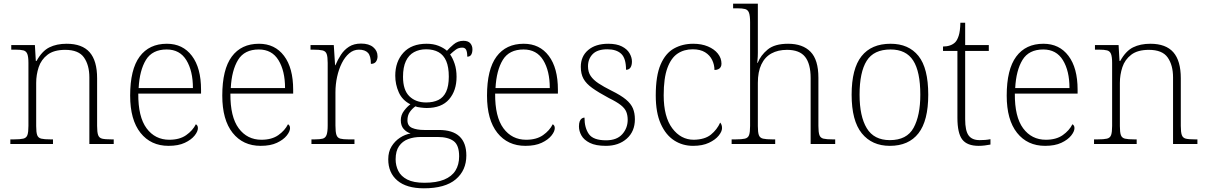

<svg xmlns="http://www.w3.org/2000/svg" viewBox="-20 -780 6533 1040"><path d="M36 0V-25H56Q89 -25 106 -29Q123 -33 128.5 -48.5Q134 -64 134 -98V-439Q134 -472 128 -487.5Q122 -503 107 -507Q92 -511 64 -511H41V-536H169L174 -450H178Q208 -504 247.5 -523.5Q287 -543 341 -543Q425 -543 465.5 -497Q506 -451 506 -356V-98Q506 -64 511.5 -48.5Q517 -33 533 -29Q549 -25 583 -25H596V0H464V-361Q464 -427 435 -468.5Q406 -510 333 -510Q272 -510 237.5 -483.5Q203 -457 189.5 -416Q176 -375 176 -331V-97Q176 -63 181.5 -48Q187 -33 203.5 -29Q220 -25 253 -25H267V0Z M893 10Q797 10 741 -60.5Q685 -131 685 -262Q685 -404 736.5 -473.5Q788 -543 884 -543Q970 -543 1019.5 -477.5Q1069 -412 1069 -294V-273H729Q728 -147 774 -85Q820 -23 897 -23Q953 -23 988.5 -48Q1024 -73 1041 -107Q1046 -104 1049 -99Q1052 -94 1052 -86Q1052 -68 1034 -45.5Q1016 -23 981 -6.5Q946 10 893 10ZM1025 -303Q1025 -396 989.5 -454Q954 -512 883 -512Q805 -512 770.5 -455.5Q736 -399 731 -303Z M1392 10Q1296 10 1240 -60.5Q1184 -131 1184 -262Q1184 -404 1235.5 -473.5Q1287 -543 1383 -543Q1469 -543 1518.5 -477.5Q1568 -412 1568 -294V-273H1228Q1227 -147 1273 -85Q1319 -23 1396 -23Q1452 -23 1487.5 -48Q1523 -73 1540 -107Q1545 -104 1548 -99Q1551 -94 1551 -86Q1551 -68 1533 -45.5Q1515 -23 1480 -6.5Q1445 10 1392 10ZM1524 -303Q1524 -396 1488.5 -454Q1453 -512 1382 -512Q1304 -512 1269.5 -455.5Q1235 -399 1230 -303Z M1667 0V-25H1685Q1713 -25 1728 -29Q1743 -33 1749 -49.5Q1755 -66 1755 -101V-439Q1755 -472 1749.5 -487.5Q1744 -503 1727 -507Q1710 -511 1677 -511H1662V-536H1788L1795 -427H1797Q1809 -456 1826.5 -483Q1844 -510 1870.5 -527Q1897 -544 1936 -544Q1978 -544 2001.5 -524.5Q2025 -505 2025 -475Q2025 -458 2016.5 -446Q2008 -434 1989 -434Q1989 -477 1973 -494Q1957 -511 1924 -511Q1895 -511 1871.5 -491Q1848 -471 1831.5 -438Q1815 -405 1806 -364Q1797 -323 1797 -280V-100Q1797 -65 1802.5 -49Q1808 -33 1823.5 -29Q1839 -25 1867 -25H1900V0Z M2276 240Q2182 240 2132.5 198Q2083 156 2083 83Q2083 42 2101 13Q2119 -16 2146.5 -34Q2174 -52 2204 -57Q2182 -64 2166.5 -81.5Q2151 -99 2151 -129Q2151 -157 2168.5 -180Q2186 -203 2203 -215Q2159 -237 2140 -280Q2121 -323 2121 -370Q2121 -446 2165 -494.5Q2209 -543 2291 -543Q2327 -543 2355 -532Q2383 -521 2401 -505Q2414 -520 2437 -539.5Q2460 -559 2490 -559Q2516 -559 2527.5 -545.5Q2539 -532 2539 -513Q2539 -495 2532.5 -484Q2526 -473 2511 -473Q2511 -498 2505 -510Q2499 -522 2484 -522Q2464 -522 2449.5 -511.5Q2435 -501 2418 -485Q2432 -466 2442.5 -435Q2453 -404 2453 -364Q2453 -289 2412.5 -242Q2372 -195 2291 -195Q2279 -195 2258.5 -197.5Q2238 -200 2230 -204Q2212 -191 2199.5 -173Q2187 -155 2187 -128Q2187 -98 2212.5 -87Q2238 -76 2278 -76H2357Q2432 -76 2469 -41Q2506 -6 2506 62Q2506 143 2448.5 191.5Q2391 240 2276 240ZM2279 210Q2344 210 2385.5 193Q2427 176 2447 144Q2467 112 2467 67Q2467 6 2437 -16Q2407 -38 2351 -38H2259Q2221 -38 2190.5 -26.5Q2160 -15 2141.5 11.5Q2123 38 2123 83Q2123 117 2137.5 146Q2152 175 2186 192.5Q2220 210 2279 210ZM2288 -225Q2327 -225 2354.5 -238.5Q2382 -252 2396.5 -283Q2411 -314 2411 -365Q2411 -417 2397 -449.5Q2383 -482 2355.5 -497.5Q2328 -513 2288 -513Q2251 -513 2222.5 -497.5Q2194 -482 2178.5 -449Q2163 -416 2163 -364Q2163 -292 2197.5 -258.5Q2232 -225 2288 -225Z M2826 10Q2730 10 2674 -60.5Q2618 -131 2618 -262Q2618 -404 2669.5 -473.5Q2721 -543 2817 -543Q2903 -543 2952.5 -477.5Q3002 -412 3002 -294V-273H2662Q2661 -147 2707 -85Q2753 -23 2830 -23Q2886 -23 2921.5 -48Q2957 -73 2974 -107Q2979 -104 2982 -99Q2985 -94 2985 -86Q2985 -68 2967 -45.5Q2949 -23 2914 -6.5Q2879 10 2826 10ZM2958 -303Q2958 -396 2922.5 -454Q2887 -512 2816 -512Q2738 -512 2703.5 -455.5Q2669 -399 2664 -303Z M3262 10Q3207 10 3175 -6Q3143 -22 3129.5 -46Q3116 -70 3116 -95Q3116 -112 3120 -122.5Q3124 -133 3131 -138Q3138 -143 3146 -143Q3146 -87 3170 -53.5Q3194 -20 3263 -20Q3321 -20 3350.5 -53Q3380 -86 3380 -131Q3380 -155 3372.5 -174Q3365 -193 3343 -210.5Q3321 -228 3278 -249Q3222 -279 3188.5 -303Q3155 -327 3140.5 -353.5Q3126 -380 3126 -418Q3126 -475 3166 -509Q3206 -543 3275 -543Q3320 -543 3348.5 -528.5Q3377 -514 3390 -491.5Q3403 -469 3403 -447Q3403 -426 3395 -414Q3387 -402 3371 -402Q3371 -464 3345 -488.5Q3319 -513 3270 -513Q3216 -513 3190.5 -487Q3165 -461 3165 -421Q3165 -390 3179.5 -368.5Q3194 -347 3222 -328.5Q3250 -310 3292 -289Q3343 -264 3370.5 -241Q3398 -218 3408.5 -192.5Q3419 -167 3419 -134Q3419 -68 3375 -29Q3331 10 3262 10Z M3734 10Q3677 10 3631.5 -19.5Q3586 -49 3559 -109.5Q3532 -170 3532 -263Q3532 -370 3558.5 -431Q3585 -492 3631 -517.5Q3677 -543 3735 -543Q3780 -543 3814.5 -528.5Q3849 -514 3868.5 -489.5Q3888 -465 3888 -435Q3888 -424 3883.5 -416.5Q3879 -409 3870.5 -405Q3862 -401 3850 -401Q3850 -429 3837.5 -455Q3825 -481 3799 -497Q3773 -513 3732 -513Q3685 -513 3650 -489.5Q3615 -466 3595 -411.5Q3575 -357 3575 -264Q3575 -147 3621.5 -85Q3668 -23 3738 -23Q3798 -24 3831 -51Q3864 -78 3881 -116Q3886 -110 3888.5 -103Q3891 -96 3891 -86Q3891 -68 3873 -45.5Q3855 -23 3820 -6.5Q3785 10 3734 10Z M3943 0V-25H3965Q3998 -25 4015 -29Q4032 -33 4037.5 -48.5Q4043 -64 4043 -98V-659Q4043 -695 4037 -711Q4031 -727 4016 -731Q4001 -735 3973 -735H3951V-760H4085V-494Q4085 -484 4084.5 -473Q4084 -462 4083 -453Q4082 -444 4082 -439H4084Q4100 -480 4138 -511.5Q4176 -543 4249 -543Q4328 -543 4370.5 -499.5Q4413 -456 4413 -359V-98Q4413 -64 4418.5 -48.5Q4424 -33 4440.5 -29Q4457 -25 4490 -25H4504V0H4371V-357Q4371 -434 4341 -472Q4311 -510 4243 -510Q4194 -510 4158.5 -490.5Q4123 -471 4104 -431Q4085 -391 4085 -331V-97Q4085 -63 4090.5 -48Q4096 -33 4113 -29Q4130 -25 4163 -25H4179V0Z M4800 10Q4703 10 4648 -58Q4593 -126 4593 -267Q4593 -408 4646.5 -475.5Q4700 -543 4804 -543Q4902 -543 4955 -477Q5008 -411 5008 -267Q5008 -126 4955 -58Q4902 10 4800 10ZM4800 -21Q4892 -21 4928.5 -87.5Q4965 -154 4965 -267Q4965 -392 4926.5 -452Q4888 -512 4804 -512Q4713 -512 4674.5 -450.5Q4636 -389 4636 -267Q4636 -150 4675 -85.5Q4714 -21 4800 -21Z M5281 10Q5219 10 5192.5 -24Q5166 -58 5166 -142V-504H5088V-528Q5109 -528 5126 -534Q5143 -540 5154 -551Q5165 -562 5173 -586.5Q5181 -611 5182 -657H5208V-536H5336V-504H5208V-134Q5208 -72 5226.5 -46.5Q5245 -21 5286 -21Q5302 -21 5315.5 -22Q5329 -23 5345 -26V3Q5330 6 5313.5 8Q5297 10 5281 10Z M5641 10Q5545 10 5489 -60.5Q5433 -131 5433 -262Q5433 -404 5484.5 -473.5Q5536 -543 5632 -543Q5718 -543 5767.5 -477.5Q5817 -412 5817 -294V-273H5477Q5476 -147 5522 -85Q5568 -23 5645 -23Q5701 -23 5736.5 -48Q5772 -73 5789 -107Q5794 -104 5797 -99Q5800 -94 5800 -86Q5800 -68 5782 -45.5Q5764 -23 5729 -6.5Q5694 10 5641 10ZM5773 -303Q5773 -396 5737.5 -454Q5702 -512 5631 -512Q5553 -512 5518.5 -455.5Q5484 -399 5479 -303Z M5906 0V-25H5926Q5959 -25 5976 -29Q5993 -33 5998.5 -48.5Q6004 -64 6004 -98V-439Q6004 -472 5998 -487.5Q5992 -503 5977 -507Q5962 -511 5934 -511H5911V-536H6039L6044 -450H6048Q6078 -504 6117.5 -523.5Q6157 -543 6211 -543Q6295 -543 6335.5 -497Q6376 -451 6376 -356V-98Q6376 -64 6381.5 -48.5Q6387 -33 6403 -29Q6419 -25 6453 -25H6466V0H6334V-361Q6334 -427 6305 -468.5Q6276 -510 6203 -510Q6142 -510 6107.5 -483.5Q6073 -457 6059.5 -416Q6046 -375 6046 -331V-97Q6046 -63 6051.5 -48Q6057 -33 6073.5 -29Q6090 -25 6123 -25H6137V0Z"/></svg>

Font: Noto Serif Hentaigana ExtraLight
Style: Regular
Weight: 200
Designer: Kazuhiro Yamada
Foundry: nipponia
Version: Version 1.000